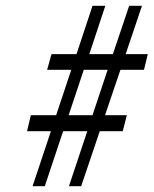

<svg xmlns="http://www.w3.org/2000/svg" viewBox="-20 -643 528 660"><path d="M92 -3 155 -192H73L86 -247H173L225 -403H142L157 -457H243L298 -623H342L287 -457H368L424 -623H468L412 -457H488L475 -403H394L341 -247H416L402 -192H323L259 -3H217L280 -192H197L134 -3ZM216 -247H298L350 -403H268Z"/></svg>

Font: Junicode Two Beta Condensed
Style: Italic
Weight: 400
Width: 3
Italic angle: -9°
Version: Version 1.053; ttfautohint (v1.8.4)